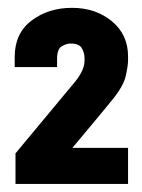

<svg xmlns="http://www.w3.org/2000/svg" viewBox="-20 -874 354 478"><path d="M155.3 -765.6Q145.5 -765.6 133.8 -758.8Q122.1 -752 122.1 -727.5V-707H16.6V-732.4Q16.6 -791 58.6 -822.8Q100.6 -854.5 159.2 -854.5Q217.8 -854.5 258.3 -821.3Q298.8 -788.1 298.8 -733.4V-723.6Q298.8 -710.9 293 -684.6Q287.1 -658.2 255.9 -621.1Q255.9 -621.1 245.6 -608.4Q235.4 -595.7 219.7 -577.1Q204.1 -558.6 188 -539.1Q171.9 -519.5 160.2 -505.9H298.8V-416H18.6V-492.2L168 -671.9Q190.4 -700.2 190.4 -722.7V-730.5Q190.4 -741.2 184.1 -753.4Q177.7 -765.6 155.3 -765.6Z"/></svg>

Font: Dinish
Style: Bold
Weight: 700
Designer: Bert Driehuis
Foundry: Playbeing
Version: Version 3.006; git-39231f3c-release